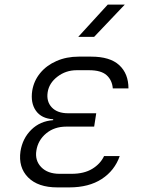

<svg xmlns="http://www.w3.org/2000/svg" viewBox="-20 -805 640 834"><path d="M281 9H229Q145 9 102 -34.5Q59 -78 69 -148Q78 -204 116 -241.5Q154 -279 211 -283V-287Q160 -290 136 -324Q112 -358 120 -411Q127 -454 154.5 -487.5Q182 -521 225.5 -540Q269 -559 322 -559H376Q458 -559 498 -522Q538 -485 538 -421H470Q467 -457 443 -478.5Q419 -500 367 -500H313Q266 -500 229.5 -472Q193 -444 187 -404Q181 -364 205 -338.5Q229 -313 276 -313H398L389 -255H268Q216 -255 180.5 -225.5Q145 -196 138 -151Q131 -108 159 -79Q187 -50 239 -50H291Q345 -50 380.5 -71.5Q416 -93 432 -127H500Q478 -64 422 -27.5Q366 9 281 9ZM320 -645 448 -785H522L389 -645Z"/></svg>

Font: JetBrains Mono NL ExtraLight
Style: Italic
Weight: 200
Italic angle: -9°
Monospace: yes
Designer: Philipp Nurullin, Konstantin Bulenkov
Foundry: JetBrains
Version: Version 2.305; ttfautohint (v1.8.4.7-5d5b)